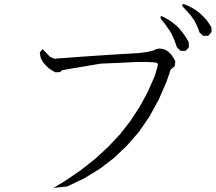

<svg xmlns="http://www.w3.org/2000/svg" viewBox="-20 -913 1046 931"><path d="M216.8 -582 204.1 -593.8 193.4 -605.5 184.6 -618.2 177.7 -631.8 174.8 -645.5 172.9 -659.2 186.5 -674.8 222.7 -637.7 232.4 -632.8 246.1 -627.9 261.7 -629.9 293 -631.8 370.1 -637.7 529.3 -648.4 658.2 -656.2 694.3 -661.1 723.6 -668 737.3 -674.8 752.9 -677.7 767.6 -675.8 783.2 -670.9 796.9 -662.1 809.6 -649.4 820.3 -633.8 830.1 -616.2 827.1 -591.8 807.6 -576.2 787.1 -515.6 749 -428.7 705.1 -348.6 654.3 -274.4 596.7 -208 533.2 -147.5 462.9 -93.8 387.7 -47.9 305.7 -8.8 239.3 -2 295.9 -36.1 372.1 -87.9 442.4 -143.6 505.9 -202.1 563.5 -263.7 614.3 -329.1 659.2 -398.4 698.2 -470.7 731.4 -546.9 745.1 -595.7Q748 -606.4 736.3 -609.4L718.8 -611.3L697.3 -612.3H669.9H638.7L602.5 -610.4L562.5 -608.4L468.8 -604.5L335 -582L280.3 -572.3L271.5 -563.5L248 -562.5L231.4 -572.3ZM826.2 -716.8 819.3 -732.4 812.5 -748 803.7 -762.7 784.2 -791 759.8 -822.3Q753.9 -839.8 770.5 -832L788.1 -822.3L804.7 -812.5L820.3 -800.8L835.9 -788.1L849.6 -774.4L862.3 -758.8L874 -743.2L885.7 -725.6L895.5 -707V-682.6L878.9 -666L854.5 -667L837.9 -683.6L832 -700.2ZM936.5 -785.2 922.9 -812.5 904.3 -838.9 881.8 -864.3 866.2 -880.9Q858.4 -897.5 876 -891.6L894.5 -883.8L911.1 -875L927.7 -865.2L943.4 -853.5L957 -841.8L970.7 -828.1L983.4 -813.5L994.1 -797.9L1004.9 -781.2L1005.9 -757.8L989.3 -739.3H964.8L947.3 -755.9L942.4 -770.5Z"/></svg>

Font: B2 Hana
Style: Regular
Weight: 500
Version: 2020-08-05; (max)